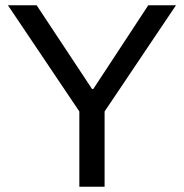

<svg xmlns="http://www.w3.org/2000/svg" viewBox="-20 -706 695 726"><path d="M280 0V-284.5L10 -686H118.6L328.1 -369.4H332.7L540.6 -686H645.4L375.5 -284.5V0Z"/></svg>

Font: Archivo Variable SemiBold
Style: Regular
Weight: 600
Designer: Hector Gatti
Foundry: Omnibus-Type
Version: Version 2.001